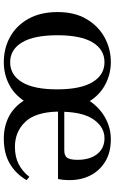

<svg xmlns="http://www.w3.org/2000/svg" viewBox="182 -765 599 1003"><g transform="rotate(90 481.5 -263.5)"><path d="M305.2 -17.1Q371.6 -17.1 409.2 -78.9Q446.8 -140.6 446.8 -262.2Q446.8 -384.3 409.2 -447Q371.6 -509.8 305.2 -509.8Q238.8 -509.8 201.4 -447.8Q164.1 -385.7 164.1 -264.2Q164.1 -141.6 201.4 -79.3Q238.8 -17.1 305.2 -17.1ZM305.2 16.1Q231.4 16.1 172.1 -17.1Q112.8 -50.3 77.9 -113Q43 -175.8 43 -265.1Q43 -354 79.6 -416Q116.2 -478 175.8 -510.5Q235.4 -543 305.2 -543Q365.2 -543 419.7 -514.9Q474.1 -486.8 507.8 -433.1Q543.5 -485.4 596.2 -514.2Q648.9 -543 708 -543Q775.4 -543 823 -514.4Q870.6 -485.8 895.8 -437.3Q920.9 -388.7 920.9 -328.1Q920.9 -292.5 915 -267.1H563Q565.4 -149.4 616.9 -95.7Q668.5 -42 747.1 -42Q799.3 -42 837.4 -61.5Q875.5 -81.1 903.8 -117.2L920.9 -103Q888.7 -46.9 835.2 -15.4Q781.7 16.1 705.1 16.1Q640.6 16.1 589.8 -10Q539.1 -36.1 505.9 -87.9Q471.7 -37.1 419.2 -10.5Q366.7 16.1 305.2 16.1ZM564 -299.8H765.1Q794.4 -299.8 804.7 -315.9Q814.9 -332 814.9 -369.1Q814.9 -433.6 784.7 -471.7Q754.4 -509.8 702.1 -509.8Q646.5 -509.8 607.2 -457.3Q567.9 -404.8 564 -299.8Z"/></g></svg>

Font: Source Han Serif TW SemiBold
Style: Regular
Weight: 600
Designer: Ryoko NISHIZUKA Ë•øÂ°öÊ∂ºÂ≠ê (kana & ideographs); Frank Grie√ühammer (Latin, Greek & Cyrillic); Wenlong ZHANG Âº†ÊñáÈæô 
Foundry: Adobe
Version: Version 2.003;hotconv 1.1.1;makeotfexe 2.6.0